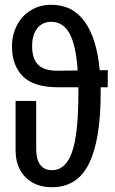

<svg xmlns="http://www.w3.org/2000/svg" viewBox="-20 -769 480 801"><path d="M429 -405H400V-382Q400 -186 351.5 -87Q303 12 197 12Q128 12 86.5 -29.5Q45 -71 45 -143V-348H131V-147Q131 -105 147.5 -82Q164 -59 197 -59Q254 -59 280.5 -134.5Q307 -210 307 -382V-405H221Q121 -405 75.5 -450.5Q30 -496 30 -575Q30 -623 50.5 -663Q71 -703 108.5 -726Q146 -749 194 -749Q283 -749 333.5 -678.5Q384 -608 396 -476H430ZM304 -475Q297 -581 270 -629.5Q243 -678 194 -678Q157 -678 135.5 -651Q114 -624 114 -577Q114 -523 140 -498Q166 -473 222 -474Z"/></svg>

Font: Fira Sans Extra Condensed
Style: Regular
Weight: 400
Width: 1
Designer: Carrois Corporate & Edenspiekermann AG
Foundry: Carrois Corporate GbR & Edenspiekermann AG
Version: Version 4.203